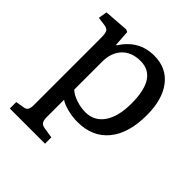

<svg xmlns="http://www.w3.org/2000/svg" viewBox="-198 -659 1014 1014"><g transform="rotate(45 308.5 -152.5)"><path d="M34 216V168L82 160Q97 158 104 147.5Q111 137 111 113V-384Q111 -422 104 -434Q97 -446 74 -449L28 -455L36 -504L173 -514L187 -508L193 -418H196Q231 -471 275 -496Q319 -521 377 -521Q468 -521 519.5 -454.5Q571 -388 571 -271Q571 -135 509.5 -60.5Q448 14 337 14Q300 14 263.5 5Q227 -4 204 -19V110Q204 134 211 145Q218 156 236 159L297 169V216ZM330 -52Q396 -52 433 -106Q470 -160 470 -257Q470 -450 345 -450Q279 -450 241.5 -410.5Q204 -371 204 -303V-95Q224 -76 259.5 -64Q295 -52 330 -52Z"/></g></svg>

Font: Text Regular
Style: Regular
Weight: 400
Designer: Latin by Veronika Burian and Jose Scaglione. Greek by Irene Vlachou. Cyrillic by Vera Evstafieva.
Foundry: TypeTogether
Version: Version 3.002